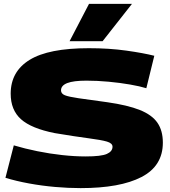

<svg xmlns="http://www.w3.org/2000/svg" viewBox="-20 -958 875 988"><path d="M774 -671 733 -504Q701 -514 649.5 -523Q598 -532 539 -537.5Q480 -543 425 -543Q358 -543 326 -530.5Q294 -518 294 -493Q294 -476 313.5 -468Q333 -460 384.5 -452.5Q436 -445 532 -432Q637 -417 699.5 -392Q762 -367 790 -326.5Q818 -286 818 -224Q818 -104 708 -47Q598 10 395 10Q331 10 263 4Q195 -2 129.5 -14Q64 -26 8 -43L51 -210Q108 -193 172 -180Q236 -167 300 -160Q364 -153 421 -153Q501 -153 530 -166Q559 -179 559 -203Q559 -221 530 -229.5Q501 -238 435.5 -246.5Q370 -255 262 -273Q141 -297 88 -344.5Q35 -392 35 -476Q35 -590 132.5 -650Q230 -710 437 -710Q542 -710 630.5 -697.5Q719 -685 774 -671ZM338 -746 438 -938H659L508 -746Z"/></svg>

Font: Georama Extended ExtraBold
Style: Regular
Weight: 800
Width: 7
Designer: Jean-Baptiste Levee
Foundry: Production Type
Version: Version 1.000